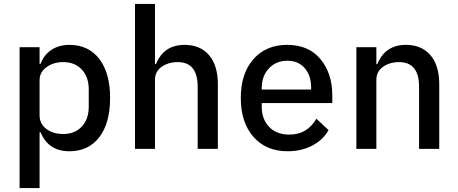

<svg xmlns="http://www.w3.org/2000/svg" viewBox="-20 -760 2336 980"><path d="M80 200V-519H182V-434H187Q204 -480 242.5 -505.5Q281 -531 334 -531Q432 -531 487 -459Q542 -387 542 -260Q542 -132 487 -60Q432 12 334 12Q227 12 187 -85H182V200ZM303 -76Q362 -76 397.5 -114Q433 -152 433 -215V-304Q433 -367 397.5 -405Q362 -443 303 -443Q252 -443 217 -417Q182 -391 182 -351V-172Q182 -128 216.5 -102Q251 -76 303 -76Z M669 0V-740H771V-433H776Q816 -531 922 -531Q1002 -531 1047 -478.5Q1092 -426 1092 -330V0H989V-317Q989 -443 887 -443Q839 -443 805 -419Q771 -395 771 -352V0Z M1448 12Q1338 12 1273.5 -61.5Q1209 -135 1209 -260Q1209 -384 1273 -457.5Q1337 -531 1446 -531Q1555 -531 1615.5 -458.5Q1676 -386 1676 -274V-234H1316V-215Q1316 -152 1353.5 -112.5Q1391 -73 1457 -73Q1548 -73 1595 -154L1657 -96Q1629 -46 1574 -17Q1519 12 1448 12ZM1316 -303H1568V-313Q1568 -375 1535 -412.5Q1502 -450 1447 -450Q1389 -450 1352.5 -411Q1316 -372 1316 -310Z M1799 0V-519H1901V-433H1906Q1946 -531 2052 -531Q2132 -531 2177 -478.5Q2222 -426 2222 -330V0H2119V-317Q2119 -443 2017 -443Q1969 -443 1935 -419Q1901 -395 1901 -352V0Z"/></svg>

Font: Anuphan Medium
Style: Regular
Weight: 500
Designer: Mike Abbink, Paul van der Laan, Pieter van Rosmalen, Mint Tantisuwanna
Foundry: Bold Monday; Cadson Demak
Version: Version 3.002;hotconv 1.0.109;makeotfexe 2.5.65596